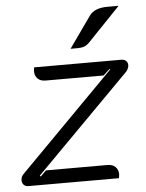

<svg xmlns="http://www.w3.org/2000/svg" viewBox="-52 -772 621 815"><g transform="rotate(-5 258.0 -364.5)"><path d="M9 -27Q9 -42 20 -53L425 -463L422 -465L395 -440H148Q126 -440 114 -452Q102 -464 102 -484Q102 -488 104 -500H475Q488 -500 495.5 -493Q503 -486 503 -474Q503 -467 499 -459Q495 -451 490 -446L88 -40L92 -36L116 -60H378Q400 -60 412 -48Q424 -36 424 -16Q424 -12 422 0H35Q24 0 16.5 -7.5Q9 -15 9 -27ZM359 -698Q381 -729 436 -729H484L345 -584Q332 -571 318 -567.5Q304 -564 265 -565Z"/></g></svg>

Font: K2D Light
Style: Italic
Weight: 300
Italic angle: -10°
Designer: Katatrad Aksorn Co.,Ltd.
Foundry: Cadson Demak Co.,Ltd.
Version: Version 1.000; ttfautohint (v1.6)